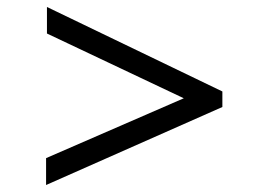

<svg xmlns="http://www.w3.org/2000/svg" viewBox="-20 -559 769 550"><path d="M112 -29V-106L506.5 -277.5L114.5 -463V-539L617 -297V-252.5Z"/></svg>

Font: Mooli
Style: Regular
Weight: 400
Designer: Vernon Adams
Foundry: Vernon Adams
Version: Version 1.000; ttfautohint (v1.8.4.7-5d5b);gftools[0.9.33]